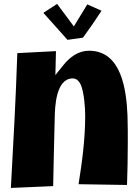

<svg xmlns="http://www.w3.org/2000/svg" viewBox="-20 -971 692 975"><path d="M250 -25.9C251.5 -80.1 252.4 -134.8 253.4 -188.5C254.4 -249 256.8 -310.1 257.8 -370.6C258.8 -429.2 263.7 -572.8 349.6 -572.8C373.5 -572.8 385.3 -551.3 391.6 -537.6C407.2 -497.6 412.6 -425.3 412.6 -382.8C412.6 -266.1 397.5 -150.9 378.9 -35.6L625 -31.7C627.4 -101.1 628.9 -170.9 628.9 -240.7C628.9 -281.2 629.4 -332.5 627.4 -385.7C621.6 -512.7 598.1 -713.4 432.1 -713.4C378.9 -713.4 335 -682.6 299.3 -637.2L261.2 -589.8L264.2 -711.4L67.9 -701.2C60.5 -472.7 47.9 -244.6 35.2 -16.6ZM322.8 -768.6 401.4 -779.8C434.1 -824.2 465.3 -870.1 495.6 -916.5L423.3 -948.7L355 -836.9L270 -951.2L200.2 -905.8Z"/></svg>

Font: Luckiest Guy
Style: Regular
Weight: 400
Designer: Astigmatic (AOETI)
Foundry: Astigmatic (AOETI)
Version: Version 1.001